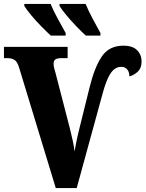

<svg xmlns="http://www.w3.org/2000/svg" viewBox="-20 -951 736 971"><path d="M76 -611Q68 -638 54 -647.5Q40 -657 17 -657H0V-714H322V-657H290Q271 -657 261 -651Q251 -645 251 -629Q251 -617 254.5 -604.5Q258 -592 260 -585L333 -303Q341 -271 348 -239Q355 -207 357 -185Q361 -207 366 -233Q371 -259 382 -303L433 -509Q458 -611 495 -665.5Q532 -720 604 -720Q651 -720 673.5 -697Q696 -674 696 -640Q696 -606 675.5 -587.5Q655 -569 634 -565Q635 -584 624.5 -598.5Q614 -613 593 -613Q574 -613 558 -601Q542 -589 527 -558Q512 -527 497 -471L368 0H262ZM414 -771Q394 -789 366.5 -817.5Q339 -846 315 -875Q291 -904 281 -921V-931H413Q427 -897 448 -857.5Q469 -818 488 -784V-771ZM237 -771Q217 -789 189 -817.5Q161 -846 137 -875Q113 -904 103 -921V-931H236Q250 -897 271.5 -857.5Q293 -818 312 -784V-771Z"/></svg>

Font: Noto Serif Condensed Black
Style: Regular
Weight: 900
Width: 3
Designer: Monotype Design Team
Foundry: Monotype Imaging Inc.
Version: Version 2.015; ttfautohint (v1.8.4.7-5d5b)